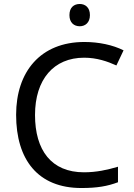

<svg xmlns="http://www.w3.org/2000/svg" viewBox="-20 -935 672 965"><path d="M381 -915C352 -915 329 -898 329 -859C329 -821 352 -803 381 -803C408 -803 432 -821 432 -859C432 -898 408 -915 381 -915ZM403 -645C467 -645 521 -626 565 -606L601 -682C547 -709 477 -724 404 -724C183 -724 61 -574 61 -358C61 -133 170 10 389 10C468 10 520 1 573 -19V-97C519 -81 464 -69 402 -69C238 -69 156 -180 156 -357C156 -536 250 -645 403 -645Z"/></svg>

Font: Noto Sans Cypriot
Style: Regular
Weight: 400
Designer: Monotype Design Team
Foundry: Monotype Imaging Inc.
Version: Version 2.002